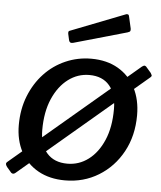

<svg xmlns="http://www.w3.org/2000/svg" viewBox="-67 -798 719 855"><g transform="rotate(5 293.0 -370.5)"><path d="M34 -5Q26 2 19.5 0Q13 -2 8 -10L-5 -25Q-11 -32 -12.5 -38.5Q-14 -45 -6 -51L553 -525Q561 -531 566 -529.5Q571 -528 575 -522L594 -500Q597 -495 599 -490.5Q601 -486 594 -480ZM255 10Q186 10 135 -18.5Q84 -47 56.5 -98.5Q29 -150 29 -218Q29 -289 52.5 -348Q76 -407 116.5 -450Q157 -493 211 -516.5Q265 -540 325 -540Q395 -540 445.5 -510.5Q496 -481 523 -428.5Q550 -376 550 -307Q550 -215 511 -143.5Q472 -72 405 -31Q338 10 255 10ZM259 -65Q311 -65 353 -96.5Q395 -128 420 -186Q445 -244 445 -325Q445 -392 413.5 -429.5Q382 -467 323 -467Q271 -467 228.5 -435Q186 -403 160.5 -344.5Q135 -286 135 -205Q135 -139 167.5 -102Q200 -65 259 -65ZM476 -742 488 -689Q489 -683 487.5 -678.5Q486 -674 476 -671L237 -603Q229 -601 224.5 -604.5Q220 -608 219 -614L213 -641Q211 -653 217 -655L463 -751Q467 -752 471 -750.5Q475 -749 476 -742Z"/></g></svg>

Font: Libre Franklin Thin Medium
Style: Italic
Weight: 500
Italic angle: -8°
Version: Version 3.000